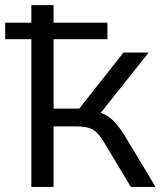

<svg xmlns="http://www.w3.org/2000/svg" viewBox="-36 -739 635 759"><path d="M87.9 0V-584H-15.6V-649.4H87.9V-718.8H175.8V-649.4H388.7V-584H175.8V-309.6H277.3L452.1 -531.2H551.8L362.3 -293Q390.6 -283.2 413.1 -260.7Q435.5 -238.3 463.9 -191.4L579.1 0H481.4L380.9 -167Q356.4 -210.9 333.5 -225.1Q310.5 -239.3 265.6 -239.3H175.8V0Z"/></svg>

Font: Min Sans
Style: Regular
Weight: 400
Designer: Jinseong-Kim, NotoSansCJK, Nunito
Foundry: Jinseong-Kim
Version: Version 1.400;Glyphs 3.1.2 (3151)